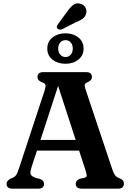

<svg xmlns="http://www.w3.org/2000/svg" viewBox="-20 -1133 787 1153"><path d="M244.5 -29.5Q244.5 0 208.5 0H55.5Q19.5 0 19.5 -29.5Q19.5 -46.5 42 -59.5L58 -66Q71 -72.5 78 -83Q85 -93.5 94.5 -123.5L249 -592.5Q255.5 -614 253 -623.2Q250.5 -632.5 232.5 -639Q205 -649 205 -670.5Q205 -700 241.5 -700H496Q532 -700 532 -671Q532 -649 504.5 -638.5Q492 -634 489.5 -625.8Q487 -617.5 492.5 -600L651 -126Q660 -97 669.2 -83.2Q678.5 -69.5 695.5 -63.5Q712.5 -56 718.2 -48.8Q724 -41.5 724 -29.5Q724 0 688 0H471.5Q435 0 435 -29.5Q435 -50 459.5 -59.5L489 -66Q501.5 -70 500.8 -80Q500 -90 493 -112L455 -228.5H202L171 -134.5Q161 -103.5 163 -90Q165 -76.5 191.5 -65.5L220 -58.5Q244.5 -49 244.5 -29.5ZM223 -292.5H434.5L329 -617ZM383.5 -1063.5Q402.5 -1090.5 421.2 -1104.2Q440 -1118 464.5 -1110Q485.5 -1103.5 494 -1086Q502.5 -1068.5 497 -1050.5Q492 -1032 476.5 -1020.5Q461 -1009 434.5 -999L352 -957Q344 -954.5 336 -955.5Q328 -956.5 324 -962.5Q319.5 -969 321.8 -975.8Q324 -982.5 329 -989ZM373 -750Q327 -750 295.5 -774.5Q264 -799 264 -841.5Q264 -883.5 295.5 -908.2Q327 -933 373 -933Q419.5 -933 450.8 -907.8Q482 -882.5 482 -841.5Q482 -800 450.8 -775Q419.5 -750 373 -750ZM373.5 -892Q355 -892 342.2 -878.2Q329.5 -864.5 329.5 -841.5Q329.5 -818.5 342.2 -804.5Q355 -790.5 373.5 -790.5Q392.5 -790.5 404.8 -804.8Q417 -819 417 -841.5Q417 -864 404.8 -878Q392.5 -892 373.5 -892Z"/></svg>

Font: Fraunces 9pt S050 SemiBold
Style: Regular
Weight: 600
Version: Version 1.000; ttfautohint (v1.8.3)